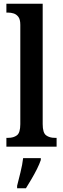

<svg xmlns="http://www.w3.org/2000/svg" viewBox="-20 -780 335 1021"><path d="M14 0V-47H24Q52 -47 70 -60.5Q88 -74 88 -120V-648Q88 -677 77.5 -690.5Q67 -704 52.5 -708.5Q38 -713 24 -713H14V-760H207V-120Q207 -74 225 -60.5Q243 -47 271 -47H281V0ZM71 208Q79 176 89 136Q99 96 103 61H197V71Q190 92 176.5 119Q163 146 147 173Q131 200 118 221H71Z"/></svg>

Font: Noto Serif Khmer Condensed SemiBold
Style: Regular
Weight: 600
Width: 3
Designer: Danh Hong and the Monotype Design Team
Foundry: Monotype Imaging Inc.
Version: Version 2.004; ttfautohint (v1.8.4.7-5d5b)